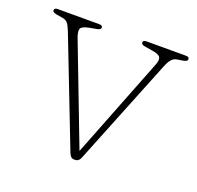

<svg xmlns="http://www.w3.org/2000/svg" viewBox="-89 -540 659 642"><g transform="rotate(20 240.5 -219.0)"><path d="M240.5 8.5H235.5Q223.5 8.5 217.5 -7.5L70 -387.5Q63.5 -404.5 57 -412.8Q50.5 -421 40 -423L16 -427Q1 -429.5 1 -437Q1 -445.5 13 -445.5H160Q172.5 -445.5 172.5 -437.5Q172.5 -430 158.5 -427.5L134 -423Q107.5 -418 104 -408Q100.5 -398 108.5 -377L243.5 -24.5L383.5 -381.5Q391.5 -401 386.5 -410.2Q381.5 -419.5 358 -423L330.5 -427.5Q316.5 -429.5 316.5 -437.5Q316.5 -445.5 329 -445.5H469.5Q481 -445.5 481 -437Q481 -429.5 466.5 -427L442.5 -423Q424.5 -419.5 412 -388L258.5 -6Q252.5 8.5 240.5 8.5Z"/></g></svg>

Font: Fraunces 72pt Soft Thin
Style: Regular
Weight: 100
Version: Version 1.000;[b76b70a41]